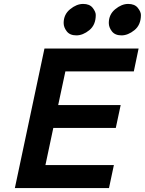

<svg xmlns="http://www.w3.org/2000/svg" viewBox="-20 -958 738 978"><path d="M304.2 -840.8Q304.2 -884.3 337.2 -911.1Q370.1 -938 403.3 -938Q436.5 -938 452.1 -918Q467.8 -897.9 467.8 -881.8Q467.8 -831.1 435.1 -804.4Q402.3 -777.8 369.1 -777.8Q335.9 -777.8 320.1 -798.3Q304.2 -818.8 304.2 -840.8ZM534.2 -840.8Q534.2 -884.3 566.9 -911.1Q599.6 -938 632.8 -938Q666 -938 681.9 -918Q697.8 -897.9 697.8 -881.8Q697.8 -831.1 664.8 -804.4Q631.8 -777.8 598.9 -777.8Q565.9 -777.8 550 -798.3Q534.2 -818.8 534.2 -840.8ZM206.5 -710.9H686L661.6 -594.2H313L276.4 -422.9H594.7L569.8 -306.2H251.5L211.4 -117.2H560.1L535.2 0H55.7Z"/></svg>

Font: Tuffy
Style: BoldItalic
Weight: 700
Italic angle: -12°
Designer: Thatcher Ulrich, Karoly Barta, Michael Everson
Version: Version 001.271